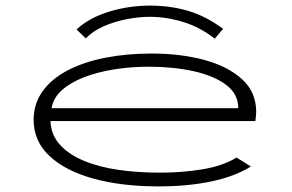

<svg xmlns="http://www.w3.org/2000/svg" viewBox="-20 -655 1040 685"><path d="M547 10Q413 10 312.5 -18Q212 -46 156 -99Q100 -152 100 -227Q100 -285 132 -329.5Q164 -374 221.5 -404Q279 -434 355.5 -449Q432 -464 521 -464Q625 -464 709.5 -441Q794 -418 844 -372Q894 -326 894 -256Q894 -248 893 -239.5Q892 -231 891 -223H160Q162 -174 193.5 -139Q225 -104 279 -81.5Q333 -59 402.5 -49Q472 -39 551 -39Q630 -39 702.5 -51Q775 -63 824 -93L875 -61Q817 -25 733 -7.5Q649 10 547 10ZM164 -269H830Q830 -320 786.5 -352.5Q743 -385 670.5 -401Q598 -417 511 -417Q447 -417 387.5 -407.5Q328 -398 280 -379.5Q232 -361 201 -333.5Q170 -306 164 -269ZM286 -518 253 -550Q299 -592 369.5 -613.5Q440 -635 514 -635Q587 -635 650.5 -616.5Q714 -598 776 -552L746 -517Q694 -558 634 -576.5Q574 -595 514 -595Q475 -595 431.5 -586.5Q388 -578 349.5 -561Q311 -544 286 -518Z"/></svg>

Font: Inconsolata UltraExpanded Light
Style: Regular
Weight: 300
Width: 9
Monospace: yes
Designer: Raph Levien, Cyreal, Brenton Simpson
Foundry: Raph Levien, Cyreal, Google
Version: Version 3.001; ttfautohint (v1.8.2.53-6de2)